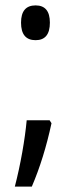

<svg xmlns="http://www.w3.org/2000/svg" viewBox="-20 -560 261 712"><path d="M58 -476Q58 -411 112 -411Q165 -411 165 -476Q165 -540 112 -540Q58 -540 58 -476ZM164 -114H79Q74 -60 62.5 5Q51 70 35 132H98Q143 27 171 -103Z"/></svg>

Font: Noto Sans Display Condensed
Style: Regular
Weight: 400
Width: 3
Designer: Monotype Design Team
Foundry: Monotype Imaging Inc.
Version: Version 1.900